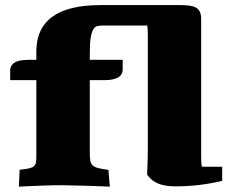

<svg xmlns="http://www.w3.org/2000/svg" viewBox="-20 -709 888 735"><path d="M217.8 0Q181.2 0 140.4 1.5Q99.6 2.9 52.2 5.4L55.2 -59.1L66.9 -60.5Q84 -62.5 94.2 -65.2Q104.5 -67.9 110.1 -73Q115.7 -78.1 117.4 -86.7Q119.1 -95.2 119.1 -109.4V-402.3H19V-438.5Q19 -452.6 26.1 -460.9Q33.2 -469.2 43.7 -473.4Q54.2 -477.5 66.9 -478.8Q79.6 -480 90.8 -480H119.1V-511.2Q119.1 -689.5 364.3 -689.5H670.4Q688.5 -689.5 703.1 -687.7Q717.8 -686 728.3 -680.7Q738.8 -675.3 744.4 -665Q750 -654.8 750 -638.2V-110.8Q750 -81.1 752.9 -70.8H830.6V-16.6Q741.7 4.4 653.3 4.4Q611.8 4.4 585.9 -6.1Q560.1 -16.6 543.5 -40V-52.7Q544.4 -72.3 545.2 -93.5Q545.9 -114.7 545.9 -138.2V-573.7Q545.9 -585 545.4 -594.5Q544.9 -604 543.9 -611.3H377Q363.8 -611.3 353.8 -609.4Q343.8 -607.4 337.2 -596.7Q330.6 -585.9 327.1 -563.7Q323.7 -541.5 323.7 -501V-480H449.7V-444.3Q449.7 -421.9 431.2 -412.1Q412.6 -402.3 383.3 -402.3H323.7V-126.5Q323.7 -106 325.7 -94.2Q327.6 -82.5 335 -75.7Q342.3 -68.8 356.4 -65.4Q370.6 -62 395 -58.6L400.4 5.4L320.8 2.4Q285.6 1.5 260.3 1Q234.9 0.5 217.8 0Z"/></svg>

Font: Tienne Black
Style: Regular
Weight: 900
Designer: vernon adams
Foundry: vernon adams
Version: Version 001.001